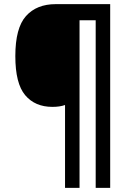

<svg xmlns="http://www.w3.org/2000/svg" viewBox="-20 -780 638 927"><path d="M512 127H442V-682H364V127H294V-273Q269 -264 233 -264Q149 -264 101.5 -320.5Q54 -377 54 -509Q54 -645 105.5 -702.5Q157 -760 249 -760H512Z"/></svg>

Font: Noto Sans Sinhala UI SemiCondensed SemiBold
Style: Regular
Weight: 600
Width: 4
Designer: Jelle Bosma - Monotype Design Team
Foundry: Monotype Imaging Inc.
Version: Version 2.006; ttfautohint (v1.8.4.7-5d5b)